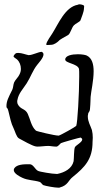

<svg xmlns="http://www.w3.org/2000/svg" viewBox="-20 -646 465 892"><path d="M252 226C255 226 257 226 258 225C296 215 297 192 318 176C375 130 410 93 410 13C410 6 411 0 411 -6C411 -18 410 -30 407 -42C400 -63 388 -81 388 -105C388 -108 388 -110 389 -113C390 -128 396 -122 398 -139C401 -171 400 -183 401 -196C403 -221 415 -271 415 -315C415 -347 408 -376 383 -388C377 -391 360 -394 342 -394C314 -394 284 -388 283 -370C282 -352 340 -351 347 -326C348 -322 348 -308 348 -290C348 -212 340 -72 334 -61C331 -57 262 -18 253 -16H251C235 -16 150 -36 147 -39C125 -59 121 -91 109 -117C97 -143 75 -136 62 -163C61 -166 60 -170 60 -174C60 -177 60 -179 61 -182C66 -212 88 -234 104 -259C122 -287 132 -319 153 -345C159 -353 182 -377 182 -393C182 -398 180 -401 176 -404C176 -405 174 -405 172 -405C160 -405 130 -390 115 -390H112C97 -393 81 -400 66 -400C62 -400 59 -400 55 -399C52 -398 43 -389 43 -384V-383C46 -378 56 -373 59 -370C71 -359 77 -343 77 -326C77 -317 75 -309 71 -301C65 -287 53 -278 46 -264C41 -253 42 -239 37 -229C19 -193 10 -176 10 -153C10 -139 13 -153 19 -130C27 -99 30 -76 44 -48C50 -36 56 -10 68 -3C84 6 131 32 145 34C148 35 152 35 156 35C171 35 188 32 204 32C215 32 226 35 238 35H244C250 34 259 22 263 19C265 17 353 -8 355 -7C360 -4 362 -1 362 2C362 15 332 29 328 38C323 49 324 91 322 103C314 138 280 155 247 162H242C223 162 164 152 157 148C143 142 135 117 118 117H111C90 117 59 118 47 135C45 138 44 141 44 144C44 160 71 174 84 180C109 192 138 191 164 199C171 201 175 211 181 214C191 218 234 226 252 226ZM197 -437C198 -437 212 -437 220 -438C232 -439 246 -449 253 -456C257 -462 282 -475 296 -483C307 -489 313 -519 324 -529C330 -536 352 -545 354 -552C357 -561 370 -591 370 -606C370 -609 372 -619 370 -620C365 -624 355 -626 348 -626C346 -626 344 -625 342 -624C282 -614 251 -534 222 -489C219 -484 195 -451 195 -440C195 -438 196 -437 197 -437Z"/></svg>

Font: Ancial
Style: Regular
Weight: 400
Designer: Daytona Mess (Anne-Dauphine Borione)
Foundry: Daytona Mess (Anne-Dauphine Borione)
Version: Version 1.000;Glyphs 3.2 (3192)